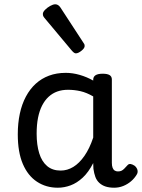

<svg xmlns="http://www.w3.org/2000/svg" viewBox="-20 -859 664 896"><path d="M250 17Q195 17 152.5 -11Q110 -39 86.5 -94Q63 -149 63 -232Q63 -284 72.5 -328.5Q82 -373 101 -408.5Q120 -444 147 -468.5Q174 -493 209 -506Q244 -519 287 -519Q319 -519 352 -509.5Q385 -500 415 -483V-487Q415 -501 426 -508Q437 -515 459 -515Q481 -515 491.5 -508.5Q502 -502 502 -488V-99Q502 -85 505.5 -76Q509 -67 515.5 -63Q522 -59 530 -59Q540 -59 546.5 -62Q553 -65 559.5 -71.5Q566 -78 575 -88Q581 -95 590 -93.5Q599 -92 609 -85Q619 -76 621.5 -65.5Q624 -55 619 -46Q608 -27 591.5 -13Q575 1 555 9Q535 17 513 17Q490 17 473 11.5Q456 6 443.5 -5.5Q431 -17 425 -33.5Q419 -50 416 -71Q416 -76 415.5 -83Q415 -90 415 -98Q393 -55 366 -30Q339 -5 309.5 6Q280 17 250 17ZM151 -235Q151 -183 163 -144Q175 -105 200 -84Q225 -63 263 -63Q294 -63 322 -80Q350 -97 374 -131.5Q398 -166 415 -217V-409Q384 -427 355.5 -433.5Q327 -440 297 -440Q270 -440 247.5 -432Q225 -424 207 -407.5Q189 -391 176.5 -366.5Q164 -342 157.5 -309.5Q151 -277 151 -235ZM334 -610Q330 -610 325.5 -613Q321 -616 315 -623L192 -770Q185 -778 182.5 -782.5Q180 -787 180 -794Q180 -803 190.5 -813.5Q201 -824 214.5 -831.5Q228 -839 238 -839Q252 -839 262 -824L369 -660Q374 -653 374.5 -650Q375 -647 375 -644Q375 -634 360 -622Q345 -610 334 -610Z"/></svg>

Font: Playwrite HR Lijeva
Style: Regular
Weight: 400
Designer: Veronika Burian, José Scaglione
Foundry: TypeTogether
Version: Version 1.002